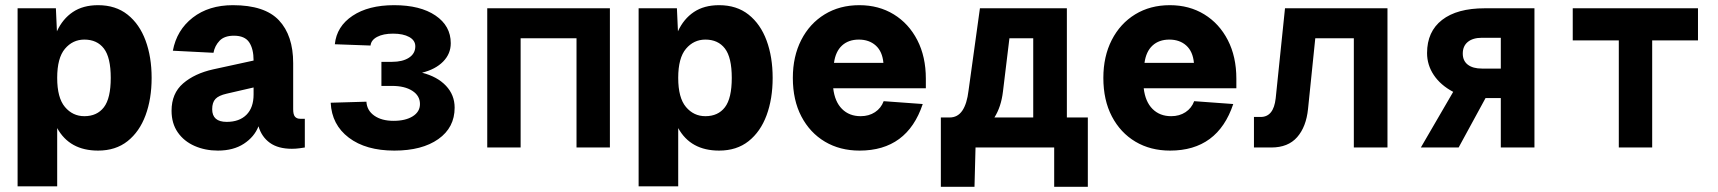

<svg xmlns="http://www.w3.org/2000/svg" viewBox="-20 -570 6640 742"><path d="M48 150V-538H196L200 -449Q222 -497 261.5 -523.5Q301 -550 359 -550Q427 -550 473 -513.5Q519 -477 542.5 -413.5Q566 -350 566 -269Q566 -188 542.5 -124.5Q519 -61 473 -24.5Q427 12 359 12Q249 12 201 -75V150ZM306 -121Q355 -121 381.5 -155.5Q408 -190 408 -269Q408 -348 381.5 -382.5Q355 -417 306 -417Q261 -417 231 -381.5Q201 -346 201 -269Q201 -192 231 -156.5Q261 -121 306 -121Z M822 12Q773 12 732 -6Q691 -24 667 -58.5Q643 -93 643 -142Q643 -209 687.5 -247.5Q732 -286 804 -302L960 -336Q960 -381 943 -406.5Q926 -432 884 -432Q847 -432 828.5 -412.5Q810 -393 805 -366L648 -374Q663 -454 725 -502Q787 -550 880 -550Q1003 -550 1058 -491.5Q1113 -433 1113 -326V-148Q1113 -127 1120 -119Q1127 -111 1140 -111H1158V0Q1152 1 1137.5 3Q1123 5 1108 5Q1055 5 1023 -18Q991 -41 979 -82Q963 -41 922.5 -14.5Q882 12 822 12ZM856 -99Q905 -99 932.5 -126.5Q960 -154 960 -205V-232L856 -208Q825 -201 812.5 -187.5Q800 -174 800 -148Q800 -99 856 -99Z M1504 12Q1394 12 1328 -38Q1262 -88 1258 -173L1396 -177Q1398 -143 1426.5 -123Q1455 -103 1501 -103Q1547 -103 1575 -120.5Q1603 -138 1603 -168Q1603 -200 1573.5 -219Q1544 -238 1495 -238H1454V-331H1495Q1536 -331 1560.5 -347Q1585 -363 1585 -391Q1585 -414 1561.5 -427Q1538 -440 1499 -440Q1461 -440 1437.5 -427.5Q1414 -415 1412 -394L1274 -399Q1281 -468 1342.5 -509Q1404 -550 1503 -550Q1604 -550 1663 -510Q1722 -470 1722 -403Q1722 -362 1692.5 -332Q1663 -302 1611 -289Q1670 -274 1703.5 -238.5Q1737 -203 1737 -154Q1737 -77 1674 -32.5Q1611 12 1504 12Z M1863 0V-538H2337V0H2208V-422H1992V0Z M2448 150V-538H2596L2600 -449Q2622 -497 2661.5 -523.5Q2701 -550 2759 -550Q2827 -550 2873 -513.5Q2919 -477 2942.5 -413.5Q2966 -350 2966 -269Q2966 -188 2942.5 -124.5Q2919 -61 2873 -24.5Q2827 12 2759 12Q2649 12 2601 -75V150ZM2706 -121Q2755 -121 2781.5 -155.5Q2808 -190 2808 -269Q2808 -348 2781.5 -382.5Q2755 -417 2706 -417Q2661 -417 2631 -381.5Q2601 -346 2601 -269Q2601 -192 2631 -156.5Q2661 -121 2706 -121Z M3302 12Q3226 12 3168 -22.5Q3110 -57 3077 -120Q3044 -183 3044 -269Q3044 -352 3076.5 -415.5Q3109 -479 3167 -514.5Q3225 -550 3301 -550Q3376 -550 3434 -514.5Q3492 -479 3525 -415Q3558 -351 3558 -266V-229H3200Q3206 -177 3234 -149Q3262 -121 3306 -121Q3338 -121 3361.5 -136.5Q3385 -152 3395 -179L3546 -168Q3486 12 3302 12ZM3203 -327H3394Q3390 -371 3364.5 -394Q3339 -417 3299 -417Q3259 -417 3234 -394Q3209 -371 3203 -327Z M3616 152V-116H3650Q3681 -116 3699 -142.5Q3717 -169 3723 -220L3767 -538H4103V-116H4184V152H4054V0H3750L3746 152ZM3856 -216Q3849 -157 3823 -116H3973V-422H3881Z M4502 12Q4426 12 4368 -22.5Q4310 -57 4277 -120Q4244 -183 4244 -269Q4244 -352 4276.5 -415.5Q4309 -479 4367 -514.5Q4425 -550 4501 -550Q4576 -550 4634 -514.5Q4692 -479 4725 -415Q4758 -351 4758 -266V-229H4400Q4406 -177 4434 -149Q4462 -121 4506 -121Q4538 -121 4561.5 -136.5Q4585 -152 4595 -179L4746 -168Q4686 12 4502 12ZM4403 -327H4594Q4590 -371 4564.5 -394Q4539 -417 4499 -417Q4459 -417 4434 -394Q4409 -371 4403 -327Z M4826 0V-118H4852Q4902 -118 4910 -190L4946 -538H5342V0H5212V-422H5063L5035 -149Q5028 -80 4993 -40Q4958 0 4893 0Z M5471 0 5596 -215Q5547 -241 5521 -280Q5495 -319 5495 -365Q5495 -448 5553 -493Q5611 -538 5718 -538H5910V0H5780V-191H5721L5617 0ZM5707 -305H5780V-424H5707Q5672 -424 5652.5 -408Q5633 -392 5633 -363Q5633 -335 5652.5 -320Q5672 -305 5707 -305Z M6236 0V-414H6058V-538H6542V-414H6365V0Z"/></svg>

Font: Geist Mono ExtraBold
Style: Regular
Weight: 800
Monospace: yes
Designer: Basement.studio, Andrés Briganti, Mateo Zaragoza
Foundry: Basement.studio, Vercel, Andrés Briganti, Guido Ferreyra, Mateo Zaragoza
Version: Version 1.500; ttfautohint (v1.8.4.7-5d5b)